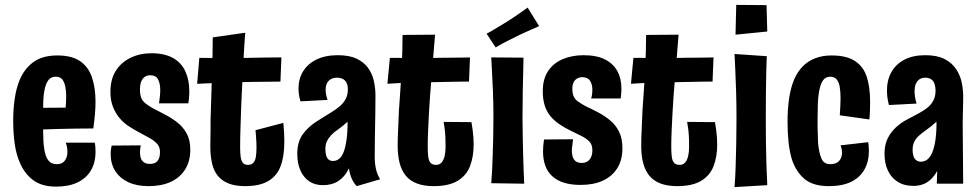

<svg xmlns="http://www.w3.org/2000/svg" viewBox="-20 -752 4000 786"><path d="M210 12Q153 12 118 -13Q83 -38 64 -80Q47 -116 40.5 -161.5Q34 -207 34 -258Q34 -305 40 -346.5Q46 -388 59 -421Q78 -469 115.5 -497Q153 -525 215 -525Q274 -525 308 -501.5Q342 -478 356.5 -435.5Q371 -393 371 -335Q371 -310 368.5 -282.5Q366 -255 362 -226L248 -302Q249 -317 250 -330.5Q251 -344 251 -357Q251 -381 247 -399Q243 -417 234.5 -427.5Q226 -438 208 -438Q189 -438 178.5 -424.5Q168 -411 163 -387Q158 -365 157 -335.5Q156 -306 156 -271Q156 -246 156.5 -223Q157 -200 157.5 -180Q158 -160 161 -144Q165 -113 177 -96.5Q189 -80 212 -80Q228 -80 237 -86.5Q246 -93 251 -104.5Q256 -116 256 -130Q256 -139 254.5 -148.5Q253 -158 249 -168H368Q370 -158 370.5 -148.5Q371 -139 371 -130Q371 -86 352 -54Q333 -22 297 -5Q261 12 210 12ZM69 -218 65 -310 339 -312 362 -226Q362 -226 342 -226Q322 -226 289 -225.5Q256 -225 216.5 -224Q177 -223 138 -221.5Q99 -220 69 -218Z M588 10Q539 10 504.5 -6.5Q470 -23 451.5 -52.5Q433 -82 433 -121Q433 -130 434 -138.5Q435 -147 437 -156L556 -157Q555 -149 554 -142Q553 -135 553 -129Q553 -114 557 -103.5Q561 -93 570 -87Q579 -81 594 -81Q608 -81 617 -86.5Q626 -92 630.5 -103Q635 -114 635 -129Q635 -150 624 -162.5Q613 -175 594 -186Q575 -197 550 -210Q529 -221 507.5 -235Q486 -249 469.5 -268.5Q453 -288 442.5 -314.5Q432 -341 432 -376Q432 -427 454 -462Q476 -497 514.5 -515.5Q553 -534 600 -534Q653 -534 687.5 -515Q722 -496 738.5 -460.5Q755 -425 755 -378Q755 -371 754.5 -363Q754 -355 753.5 -347Q753 -339 751 -329H631Q633 -344 634.5 -357.5Q636 -371 636 -383Q636 -410 627 -427Q618 -444 595 -444Q583 -444 573.5 -438Q564 -432 558.5 -419Q553 -406 553 -385Q553 -365 558 -352Q563 -339 574 -330Q585 -321 602 -311Q626 -298 653.5 -284Q681 -270 705 -251.5Q729 -233 744 -206Q759 -179 759 -139Q759 -92 738 -58.5Q717 -25 679 -7.5Q641 10 588 10Z M983 10Q943 10 915.5 -1Q888 -12 871.5 -32.5Q855 -53 848 -83.5Q841 -114 841 -153Q841 -169 841.5 -186Q842 -203 842 -222Q842 -241 842 -261Q843 -293 844 -325.5Q845 -358 846 -390.5Q847 -423 848 -457Q849 -491 850 -526.5Q851 -562 851 -599L984 -618Q980 -569 977.5 -520Q975 -471 972.5 -424Q970 -377 968 -332Q966 -287 965 -245Q964 -217 963.5 -192.5Q963 -168 963 -149Q963 -124 965.5 -108Q968 -92 975 -84.5Q982 -77 995 -77Q1009 -77 1017 -85.5Q1025 -94 1027.5 -110Q1030 -126 1030 -149Q1030 -160 1029.5 -171Q1029 -182 1028 -194.5Q1027 -207 1026 -219L1140 -249Q1142 -228 1143 -209Q1144 -190 1144 -173Q1144 -113 1129 -72.5Q1114 -32 1078.5 -11Q1043 10 983 10ZM787 -409 796 -515Q802 -515 818.5 -515Q835 -515 854.5 -514.5Q874 -514 891.5 -514Q909 -514 919 -514Q934 -514 958.5 -514.5Q983 -515 1013.5 -515.5Q1044 -516 1075 -516.5Q1106 -517 1132 -517L1128 -418Q1109 -418 1087.5 -417.5Q1066 -417 1044 -417Q1022 -417 1001.5 -416.5Q981 -416 963 -415.5Q945 -415 934 -415Q915 -415 888.5 -413.5Q862 -412 835 -411Q808 -410 787 -409Z M1440 10Q1427 -4 1419 -23Q1411 -42 1408 -66Q1405 -90 1403.5 -119Q1402 -148 1402.5 -182Q1403 -216 1403 -255Q1403 -271 1403 -287.5Q1403 -304 1403.5 -320.5Q1404 -337 1404 -353.5Q1404 -370 1404 -386Q1404 -402 1399 -412.5Q1394 -423 1384 -428.5Q1374 -434 1359 -434Q1338 -434 1325.5 -421Q1313 -408 1313 -385Q1313 -376 1315 -365Q1317 -354 1321 -343L1210 -337Q1206 -351 1204 -364Q1202 -377 1202 -390Q1202 -429 1220.5 -459.5Q1239 -490 1275 -508Q1311 -526 1363 -526Q1410 -526 1439.5 -512Q1469 -498 1486 -475Q1503 -452 1510 -422.5Q1517 -393 1517 -361Q1517 -324 1516.5 -293Q1516 -262 1515.5 -234Q1515 -206 1514.5 -176Q1514 -146 1514 -109Q1514 -83 1519 -60.5Q1524 -38 1536 -18ZM1302 6Q1269 6 1245.5 -10Q1222 -26 1209.5 -55Q1197 -84 1197 -122Q1197 -171 1219 -201.5Q1241 -232 1273.5 -253Q1306 -274 1336 -292Q1357 -305 1372 -318Q1387 -331 1395.5 -347.5Q1404 -364 1404 -386L1450 -358Q1446 -320 1433 -295Q1420 -270 1402 -253Q1384 -236 1361 -220Q1345 -209 1334.5 -197.5Q1324 -186 1318 -173Q1312 -160 1312 -142Q1312 -128 1315 -116.5Q1318 -105 1325 -99Q1332 -93 1343 -93Q1357 -93 1368 -101.5Q1379 -110 1386.5 -129Q1394 -148 1398.5 -179Q1403 -210 1403 -255L1448 -322Q1447 -267 1443 -218Q1439 -169 1430 -128Q1421 -87 1405.5 -57Q1390 -27 1364.5 -10.5Q1339 6 1302 6Z M1755 10Q1715 10 1686.5 -1Q1658 -12 1641 -33Q1624 -54 1616 -84.5Q1608 -115 1608 -155Q1608 -189 1610 -225Q1612 -261 1613 -298Q1616 -337 1618 -369.5Q1620 -402 1622 -430.5Q1624 -459 1625 -487Q1626 -515 1627 -544.5Q1628 -574 1628 -609L1761 -610Q1757 -562 1753.5 -518.5Q1750 -475 1746.5 -435.5Q1743 -396 1740.5 -359.5Q1738 -323 1736 -289Q1734 -250 1732.5 -216Q1731 -182 1731 -151Q1731 -128 1733 -111Q1735 -94 1742.5 -85.5Q1750 -77 1765 -77Q1779 -77 1787.5 -86.5Q1796 -96 1800 -112.5Q1804 -129 1804 -151Q1804 -168 1803.5 -185Q1803 -202 1801 -219.5Q1799 -237 1796 -253L1910 -252Q1913 -235 1915 -219.5Q1917 -204 1918 -189Q1919 -174 1919 -160Q1919 -110 1904 -71.5Q1889 -33 1853 -11.5Q1817 10 1755 10ZM1566 -409 1576 -515Q1579 -515 1589.5 -515Q1600 -515 1614 -515Q1628 -515 1642.5 -514.5Q1657 -514 1669.5 -514Q1682 -514 1691 -514Q1706 -514 1732.5 -514.5Q1759 -515 1788.5 -515.5Q1818 -516 1844.5 -516Q1871 -516 1887.5 -516.5Q1904 -517 1904 -517L1900 -418Q1900 -418 1885.5 -418Q1871 -418 1847.5 -417.5Q1824 -417 1797 -416.5Q1770 -416 1745.5 -415.5Q1721 -415 1705 -415Q1685 -415 1661.5 -414Q1638 -413 1616.5 -412Q1595 -411 1580.5 -410Q1566 -409 1566 -409Z M2126 0 1991 -2Q1993 -26 1994.5 -54.5Q1996 -83 1997 -116Q1998 -149 1999 -186.5Q2000 -224 2000 -267Q2000 -329 1998 -378Q1996 -427 1994 -462Q1992 -497 1991 -517L2123 -516Q2123 -500 2122 -464.5Q2121 -429 2120 -378.5Q2119 -328 2119 -266Q2119 -227 2120 -191Q2121 -155 2121.5 -121.5Q2122 -88 2123.5 -57.5Q2125 -27 2126 0ZM2009 -558 1972 -614Q1986 -621 1999.5 -629.5Q2013 -638 2027 -646Q2041 -654 2055 -663Q2069 -672 2083.5 -681.5Q2098 -691 2112 -701Q2126 -711 2140 -721L2187 -645Q2170 -638 2154 -630.5Q2138 -623 2123 -616.5Q2108 -610 2093 -602Q2079 -595 2064.5 -588Q2050 -581 2036.5 -573.5Q2023 -566 2009 -558Z M2357 5Q2318 5 2289 -4Q2260 -13 2240.5 -31Q2221 -49 2212 -74.5Q2203 -100 2203 -132Q2203 -144 2204 -156Q2205 -168 2207 -181L2326 -182Q2325 -169 2323 -157Q2321 -145 2321 -136Q2321 -111 2330.5 -98Q2340 -85 2361 -85Q2376 -85 2385.5 -91.5Q2395 -98 2400 -109.5Q2405 -121 2405 -137Q2405 -160 2393 -172.5Q2381 -185 2360 -195.5Q2339 -206 2312 -219Q2290 -230 2270 -243.5Q2250 -257 2234.5 -275Q2219 -293 2210.5 -318.5Q2202 -344 2202 -379Q2202 -429 2224 -461.5Q2246 -494 2284 -510Q2322 -526 2369 -526Q2422 -526 2456 -509Q2490 -492 2507 -461.5Q2524 -431 2524 -389Q2524 -383 2523.5 -376.5Q2523 -370 2522.5 -363Q2522 -356 2521 -349H2400Q2403 -358 2404 -367Q2405 -376 2405 -384Q2405 -407 2395.5 -421.5Q2386 -436 2364 -436Q2352 -436 2342.5 -430.5Q2333 -425 2328 -414.5Q2323 -404 2323 -389Q2323 -370 2328.5 -357.5Q2334 -345 2346 -336.5Q2358 -328 2376 -318Q2402 -306 2428.5 -292Q2455 -278 2477.5 -259.5Q2500 -241 2514 -213.5Q2528 -186 2528 -145Q2528 -97 2507 -63.5Q2486 -30 2448 -12.5Q2410 5 2357 5Z M2752 10Q2712 10 2683.5 -1Q2655 -12 2638 -33Q2621 -54 2613 -84.5Q2605 -115 2605 -155Q2605 -189 2607 -225Q2609 -261 2610 -298Q2613 -337 2615 -369.5Q2617 -402 2619 -430.5Q2621 -459 2622 -487Q2623 -515 2624 -544.5Q2625 -574 2625 -609L2758 -610Q2754 -562 2750.5 -518.5Q2747 -475 2743.5 -435.5Q2740 -396 2737.5 -359.5Q2735 -323 2733 -289Q2731 -250 2729.5 -216Q2728 -182 2728 -151Q2728 -128 2730 -111Q2732 -94 2739.5 -85.5Q2747 -77 2762 -77Q2776 -77 2784.5 -86.5Q2793 -96 2797 -112.5Q2801 -129 2801 -151Q2801 -168 2800.5 -185Q2800 -202 2798 -219.5Q2796 -237 2793 -253L2907 -252Q2910 -235 2912 -219.5Q2914 -204 2915 -189Q2916 -174 2916 -160Q2916 -110 2901 -71.5Q2886 -33 2850 -11.5Q2814 10 2752 10ZM2563 -409 2573 -515Q2576 -515 2586.5 -515Q2597 -515 2611 -515Q2625 -515 2639.5 -514.5Q2654 -514 2666.5 -514Q2679 -514 2688 -514Q2703 -514 2729.5 -514.5Q2756 -515 2785.5 -515.5Q2815 -516 2841.5 -516Q2868 -516 2884.5 -516.5Q2901 -517 2901 -517L2897 -418Q2897 -418 2882.5 -418Q2868 -418 2844.5 -417.5Q2821 -417 2794 -416.5Q2767 -416 2742.5 -415.5Q2718 -415 2702 -415Q2682 -415 2658.5 -414Q2635 -413 2613.5 -412Q2592 -411 2577.5 -410Q2563 -409 2563 -409Z M2987 14Q2990 -24 2991.5 -69.5Q2993 -115 2994 -165Q2995 -215 2995 -267Q2995 -325 2993.5 -376.5Q2992 -428 2990 -467.5Q2988 -507 2987 -531L3119 -522Q3118 -501 3117 -462.5Q3116 -424 3115.5 -374Q3115 -324 3115 -266Q3115 -218 3115.5 -171.5Q3116 -125 3117.5 -80.5Q3119 -36 3121 6ZM2991 -610 2994 -732 3118 -731 3121 -623Z M3373 10Q3309 10 3274 -19Q3239 -48 3222 -99Q3212 -132 3208 -171Q3204 -210 3204 -255Q3204 -305 3210.5 -349.5Q3217 -394 3232 -429Q3245 -458 3265.5 -479.5Q3286 -501 3316 -513Q3346 -525 3384 -525Q3446 -525 3480.5 -502Q3515 -479 3528.5 -437Q3542 -395 3542 -336Q3542 -319 3541.5 -301Q3541 -283 3539 -263L3418 -280Q3419 -299 3420 -316.5Q3421 -334 3421 -349Q3421 -377 3417.5 -397Q3414 -417 3404.5 -427.5Q3395 -438 3379 -438Q3359 -438 3348.5 -422Q3338 -406 3333 -377Q3329 -355 3328 -327Q3327 -299 3327 -267Q3327 -247 3327 -229.5Q3327 -212 3328 -196Q3329 -180 3329 -166Q3333 -125 3343 -102.5Q3353 -80 3379 -80Q3404 -80 3415.5 -93.5Q3427 -107 3427 -127Q3427 -134 3425.5 -141.5Q3424 -149 3421 -157L3534 -170Q3536 -160 3536.5 -151Q3537 -142 3537 -134Q3537 -90 3518.5 -57.5Q3500 -25 3464 -7.5Q3428 10 3373 10Z M3815 0 3818 -91 3810 -381Q3809 -411 3798 -422.5Q3787 -434 3768 -434Q3747 -434 3735.5 -419.5Q3724 -405 3724 -379Q3724 -367 3726 -354.5Q3728 -342 3732 -328L3619 -322Q3615 -337 3613 -352Q3611 -367 3611 -381Q3611 -424 3629 -456.5Q3647 -489 3682 -507.5Q3717 -526 3768 -526Q3816 -526 3846.5 -510.5Q3877 -495 3894.5 -468.5Q3912 -442 3918 -410Q3924 -378 3923 -345L3921 -247L3923 0ZM3719 9Q3681 9 3654.5 -8Q3628 -25 3614.5 -54.5Q3601 -84 3601 -122Q3601 -159 3613.5 -184.5Q3626 -210 3646 -229Q3666 -248 3691 -261.5Q3716 -275 3741 -288Q3757 -297 3770 -306Q3783 -315 3792 -326.5Q3801 -338 3805.5 -351.5Q3810 -365 3810 -381L3861 -352Q3857 -317 3843 -292.5Q3829 -268 3810.5 -251Q3792 -234 3773 -221Q3756 -209 3743 -197.5Q3730 -186 3723 -172Q3716 -158 3716 -138Q3716 -124 3719.5 -113Q3723 -102 3731 -96Q3739 -90 3750 -90Q3770 -90 3784 -106.5Q3798 -123 3806 -159.5Q3814 -196 3814 -255L3856 -307Q3856 -238 3850 -180.5Q3844 -123 3829 -80.5Q3814 -38 3787 -14.5Q3760 9 3719 9Z"/></svg>

Font: Truculenta ExtraBold
Style: Regular
Weight: 800
Version: Version 1.002